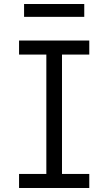

<svg xmlns="http://www.w3.org/2000/svg" viewBox="-20 -937 540 957"><path d="M75 0V-70H211V-665H75V-735H425V-665H289V-70H425V0ZM400 -853H100V-917H400Z"/></svg>

Font: Iosevka
Style: Regular
Weight: 400
Monospace: yes
Designer: Belleve Invis
Foundry: Belleve Invis
Version: Version 33.2.3; ttfautohint (v1.8.4)